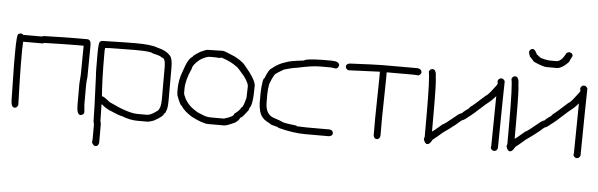

<svg xmlns="http://www.w3.org/2000/svg" viewBox="-50 -810 3601 1157"><g transform="rotate(5 1750.0 -231.0)"><path d="M49.8 -461.4Q54.7 -461.4 65.4 -453.6H174.8L188.5 -457.5Q327.1 -461.4 377.9 -461.4H450.2Q473.6 -461.4 473.6 -426.3Q473.6 -392.6 471.7 -234.9Q467.8 -202.6 467.8 -184.1V-68.8Q471.7 -24.9 471.7 -22Q471.7 -6.3 450.2 -2.4Q426.8 -2.4 426.8 -63V-189.9Q426.8 -201.2 430.7 -246.6Q430.7 -267.1 432.6 -420.4H399.4Q330.6 -420.4 194.3 -416.5Q188 -412.6 182.6 -412.6H67.4Q65.4 -383.3 65.4 -369.6V-273.9Q65.4 -228.5 71.3 -29.8Q64.9 -12.2 49.8 -12.2Q28.3 -12.2 28.3 -63Q24.4 -250.5 24.4 -272V-344.2Q24.4 -457.5 36.1 -457.5Z M740.7 -462.9Q840.8 -462.9 877.4 -447.3Q927.7 -437 955.6 -406.2Q971.2 -390.1 971.2 -335.9V-138.7Q971.2 -84 961.4 -70.3Q961.4 -62 949.7 -52.7Q949.7 -39.1 893.1 -7.8Q863.3 2 857.9 2H793.5Q750 2 699.7 -17.6Q687.5 -17.6 615.7 -48.8Q590.8 -62 572.8 -78.1H570.8V-76.2Q570.8 -50.8 572.8 23.4Q576.7 36.1 576.7 41V154.3Q573.2 175.8 555.2 175.8Q543.9 175.8 533.7 156.2L535.6 132.8V46.9Q535.6 42 531.7 29.3Q531.7 -27.3 522 -252Q520 -252 520 -357.4V-384.8Q520 -455.1 531.7 -455.1L539.6 -459Q689 -462.9 740.7 -462.9ZM590.3 -419.9 563 -418 561 -404.3V-367.2Q561 -229.5 568.8 -127Q581.1 -127 617.7 -95.7Q733.9 -39.1 791.5 -39.1H850.1Q872.1 -39.1 912.6 -70.3Q930.2 -87.9 930.2 -138.7V-335.9Q930.2 -390.6 906.7 -390.6Q903.8 -399.4 852.1 -410.2Q842.3 -421.9 742.7 -421.9Q623.5 -419.9 590.3 -419.9Z M1271.5 -462.9Q1280.8 -462.9 1343.8 -435.5Q1379.9 -417 1402.3 -396.5Q1480.5 -306.6 1480.5 -269.5Q1480.5 -150.4 1460.9 -134.8Q1460.9 -122.1 1445.3 -105.5Q1420.4 -70.3 1410.2 -70.3Q1404.8 -53.7 1382.8 -39.1Q1333 -15.6 1318.4 -15.6H1222.7Q1187.5 -15.6 1119.1 -50.8Q1070.3 -81.5 1052.7 -111.3Q1043.9 -111.3 1021.5 -171.9Q1019.5 -182.6 1019.5 -189.5V-212.9Q1019.5 -265.6 1041 -320.3Q1066.4 -399.4 1091.8 -410.2Q1091.8 -418 1136.7 -445.3Q1169.4 -460.9 1181.6 -460.9H1183.6Q1211.9 -460.9 1271.5 -462.9ZM1257.8 -418Q1238.3 -419.9 1228.5 -419.9H1195.3Q1174.3 -419.9 1136.7 -396.5Q1093.8 -360.4 1093.8 -339.8Q1060.5 -267.1 1060.5 -214.8V-189.5Q1060.5 -179.2 1070.3 -162.1Q1070.3 -156.7 1087.9 -132.8Q1108.9 -105 1152.3 -80.1Q1201.7 -58.6 1212.9 -58.6Q1218.8 -56.6 1240.2 -56.6H1312.5Q1373 -73.7 1373 -91.8Q1401.9 -111.3 1412.1 -132.8Q1422.4 -132.8 1437.5 -193.4Q1439.5 -260.7 1439.5 -263.7Q1438 -284.7 1410.2 -322.3Q1366.2 -375 1361.3 -375Q1324.7 -402.8 1271.5 -419.9Q1267.1 -419.9 1263.7 -421.9Q1257.8 -419.9 1257.8 -418Z M1873 -460.9H1929.7Q1976.6 -460.9 1976.6 -435.5Q1970.7 -416 1957 -416Q1934.6 -419.9 1925.8 -419.9H1861.3Q1813 -419.9 1726.6 -400.4Q1693.4 -396.5 1648.4 -382.8Q1605.5 -358.4 1605.5 -355.5Q1591.8 -355.5 1566.4 -287.1Q1560.5 -253.4 1560.5 -224.6V-177.7Q1560.5 -105.5 1609.4 -87.9Q1658.2 -72.3 1671.9 -64.5Q1694.8 -58.6 1752 -52.7L1753.9 -48.8Q1795.9 -46.9 1816.4 -46.9H1953.1Q1974.6 -43.5 1974.6 -25.4Q1974.6 -9.8 1953.1 -5.9H1808.6Q1736.3 -5.9 1646.5 -29.3Q1646.5 -33.7 1599.6 -44.9Q1599.6 -46.9 1570.3 -62.5Q1537.1 -81.5 1527.3 -117.2Q1519.5 -148.4 1519.5 -169.9V-232.4Q1523.9 -320.3 1535.2 -320.3Q1554.7 -372.1 1570.3 -380.9Q1609.9 -414.6 1656.2 -427.7Q1675.8 -437.5 1763.7 -447.3Q1770.5 -459 1873 -460.9Z M2238.3 -460.9H2451.2Q2474.6 -456.1 2474.6 -437.5Q2474.6 -427.7 2459 -418Q2439.5 -419.9 2429.7 -419.9H2265.6V-373Q2261.7 -170.4 2261.7 -148.4V-35.2Q2258.3 -13.7 2240.2 -13.7Q2224.6 -13.7 2220.7 -35.2V-144.5Q2224.6 -363.8 2224.6 -384.8V-419.9H2222.7L2035.2 -412.1Q2017.6 -418.5 2017.6 -433.6Q2017.6 -449.2 2039.1 -453.1Q2195.8 -460.9 2238.3 -460.9Z M2539.6 -463.4Q2563 -463.4 2563 -414.6Q2568.8 -387.2 2568.8 -199.7V-88.4Q2572.8 -88.4 2629.4 -137.2Q2637.2 -137.2 2707.5 -195.8Q2720.7 -208.5 2740.7 -215.3Q2740.7 -218.8 2762.2 -234.9Q2778.3 -244.1 2785.6 -256.3Q2798.8 -263.7 2871.6 -330.6Q2885.7 -337.9 2906.7 -365.7Q2938 -405.3 2938 -408.7L2936 -426.3Q2942.4 -443.8 2957.5 -443.8Q2970.7 -443.8 2979 -428.2Q2977.1 -372.1 2973.1 -22Q2966.8 -4.4 2951.7 -4.4Q2938.5 -4.4 2930.2 -20Q2930.2 -25.9 2932.1 -33.7L2936 -334.5Q2913.1 -306.6 2877.4 -279.8Q2797.9 -206.5 2777.8 -193.8Q2756.3 -174.3 2740.7 -170.4L2711.4 -145Q2670.9 -112.3 2635.3 -88.4Q2598.1 -55.2 2576.7 -39.6Q2562 -10.3 2547.4 -10.3Q2531.2 -10.3 2523.9 -39.6L2527.8 -53.2V-184.1Q2527.8 -408.2 2518.1 -445.8Q2524.4 -463.4 2539.6 -463.4Z M3039.6 -463.4Q3063 -463.4 3063 -414.6Q3068.8 -387.2 3068.8 -199.7V-88.4Q3072.8 -88.4 3129.4 -137.2Q3137.2 -137.2 3207.5 -195.8Q3220.7 -208.5 3240.7 -215.3Q3240.7 -218.8 3262.2 -234.9Q3278.3 -244.1 3285.6 -256.3Q3298.8 -263.7 3371.6 -330.6Q3385.7 -337.9 3406.7 -365.7Q3438 -405.3 3438 -408.7L3436 -426.3Q3442.4 -443.8 3457.5 -443.8Q3470.7 -443.8 3479 -428.2Q3477.1 -372.1 3473.1 -22Q3466.8 -4.4 3451.7 -4.4Q3438.5 -4.4 3430.2 -20Q3430.2 -25.9 3432.1 -33.7L3436 -334.5Q3413.1 -306.6 3377.4 -279.8Q3297.9 -206.5 3277.8 -193.8Q3256.3 -174.3 3240.7 -170.4L3211.4 -145Q3170.9 -112.3 3135.3 -88.4Q3098.1 -55.2 3076.7 -39.6Q3062 -10.3 3047.4 -10.3Q3031.2 -10.3 3023.9 -39.6L3027.8 -53.2V-184.1Q3027.8 -408.2 3018.1 -445.8Q3024.4 -463.4 3039.6 -463.4ZM3130.9 -636.7Q3144.5 -636.7 3158.2 -605.5Q3160.2 -605.5 3181.6 -587.9Q3218.8 -576.2 3242.2 -576.2H3277.3Q3309.1 -576.2 3334 -628.9Q3344.2 -636.7 3351.6 -636.7Q3373 -633.3 3373 -615.2Q3355.5 -583 3355.5 -578.1Q3314.9 -535.2 3283.2 -535.2H3222.7Q3200.2 -535.6 3144.5 -560.5Q3119.1 -589.8 3117.2 -589.8Q3109.4 -609.4 3109.4 -619.1Q3115.7 -636.7 3130.9 -636.7Z"/></g></svg>

Font: CEF Fonts CJK Mono
Style: Regular
Weight: 400
Designer: PartyBoss (派对大魔王)
Version: Release 2.25